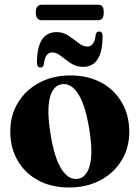

<svg xmlns="http://www.w3.org/2000/svg" viewBox="-20 -800 604 831"><path d="M285 -473.5Q360.5 -473.5 417.8 -442.8Q475 -412 507.2 -356.8Q539.5 -301.5 539.5 -229.5Q539.5 -160 506.2 -105.5Q473 -51 414 -19.8Q355 11.5 278.5 11.5Q203 11.5 145.8 -19.2Q88.5 -50 56.5 -104.8Q24.5 -159.5 24.5 -231Q24.5 -301 57.8 -355.8Q91 -410.5 150 -442Q209 -473.5 285 -473.5ZM317 -26Q355 -32 369 -85.5Q383 -139 366 -243.5Q349 -346.5 318.2 -394Q287.5 -441.5 247.5 -435.5Q209 -429.5 195.5 -375.8Q182 -322 199 -218Q215.5 -115.5 246.2 -67.8Q277 -20 317 -26ZM339 -510.5Q310 -510.5 287 -526Q264 -541.5 244.2 -557.2Q224.5 -573 206 -573Q174.5 -573 169.5 -520Q166.5 -508 155 -508Q140 -508 140 -528Q140 -661 225 -661Q254 -661 277 -645.2Q300 -629.5 319.8 -614Q339.5 -598.5 358 -598.5Q389.5 -598.5 394.5 -651.5Q397.5 -663.5 409.5 -663.5Q424 -663.5 424 -643.5Q424 -510.5 339 -510.5ZM135 -746Q135 -779.5 160.5 -779.5H403Q416.5 -779.5 422.8 -772.5Q429 -765.5 429 -746.5Q429 -728 422.8 -720.2Q416.5 -712.5 403 -712.5H160.5Q135 -712.5 135 -746Z"/></svg>

Font: Fraunces 72pt
Style: Bold
Weight: 700
Version: Version 1.000;[b76b70a41]